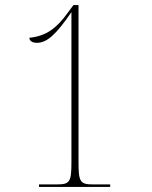

<svg xmlns="http://www.w3.org/2000/svg" viewBox="-20 -738 599 758"><path d="M134 0H415V-10H346C296 -10 290 -21 290 -98V-718H270L244 -683C204 -628 162 -595 96 -589C96 -578 105 -569 126 -569C165 -569 201 -601 262 -690V-98C262 -21 256 -10 206 -10H134Z"/></svg>

Font: Noto Serif Display Thin
Style: Regular
Weight: 100
Designer: Monotype Design Team
Foundry: Monotype Imaging Inc.
Version: Version 2.009